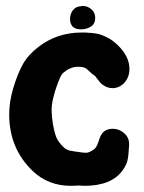

<svg xmlns="http://www.w3.org/2000/svg" viewBox="-20 -635 482 641"><path d="M297.9 -575.2Q297.9 -555.7 283.7 -546.4Q269.5 -537.1 251 -537.1H248Q230.5 -538.1 222.7 -545.9Q213.9 -555.7 213.9 -571.3Q213.9 -588.9 223.6 -601.1Q233.4 -613.3 250 -614.3Q251 -614.3 252.9 -614.7Q254.9 -615.2 255.9 -615.2Q272.5 -615.2 285.2 -604Q297.9 -592.8 297.9 -575.2ZM359.4 -340.8H355.5Q342.8 -340.8 331.5 -346.7Q320.3 -352.5 314.5 -359.4Q308.6 -366.2 303.7 -373Q298.8 -379.9 297.9 -380.9Q288.1 -387.7 280.3 -395Q272.5 -402.3 269 -405.3Q265.6 -408.2 258.8 -410.2Q252 -412.1 239.3 -412.1Q219.7 -412.1 201.2 -399.4Q190.4 -392.6 185.5 -385.3Q180.7 -377.9 172.9 -357.4Q152.3 -301.8 152.3 -267.6Q152.3 -247.1 156.2 -224.6Q161.1 -193.4 168 -176.8Q174.8 -160.2 192.4 -143.6Q194.3 -141.6 196.8 -139.6Q199.2 -137.7 201.2 -136.7Q203.1 -135.7 206.1 -134.8Q209 -133.8 210.9 -132.8Q212.9 -131.8 217.3 -131.3Q221.7 -130.9 223.6 -130.4Q225.6 -129.9 231.4 -128.9Q237.3 -127.9 240.2 -127.9Q257.8 -125 266.6 -125Q275.4 -125 285.2 -130.9Q288.1 -132.8 290 -133.8Q292 -134.8 293.9 -136.7Q295.9 -138.7 297.4 -139.6Q298.8 -140.6 300.3 -143.6Q301.8 -146.5 302.7 -147.5Q303.7 -148.4 305.2 -152.3Q306.6 -156.2 307.1 -157.7Q307.6 -159.2 309.6 -164.6Q311.5 -169.9 312.5 -172.9Q323.2 -205.1 356.4 -205.1Q377.9 -205.1 394.5 -190.4Q411.1 -175.8 411.1 -154.3V-151.4Q409.2 -113.3 405.3 -98.1Q401.4 -83 388.7 -65.4Q351.6 -14.6 261.7 -14.6Q256.8 -14.6 252 -15.1Q247.1 -15.6 244.1 -15.6H241.2Q240.2 -15.6 231.9 -15.1Q223.6 -14.6 216.8 -14.6Q141.6 -14.6 89.8 -63.5Q10.7 -138.7 10.7 -252.9Q10.7 -293.9 23.4 -337.9Q38.1 -387.7 55.7 -419.4Q73.2 -451.2 108.4 -478.5Q170.9 -526.4 252 -526.4H263.7Q288.1 -525.4 302.2 -522.9Q316.4 -520.5 336.4 -510.7Q356.4 -501 375 -482.4Q412.1 -445.3 412.1 -405.3Q412.1 -378.9 397 -360.8Q381.8 -342.8 359.4 -340.8Z"/></svg>

Font: Essays1743
Style: Bold
Weight: 700
Designer: Based on the typeface in a 1743 English translation of the essays of Montaigne.  PostScript/TrueType font designed by Jo
Version: Version 002.100